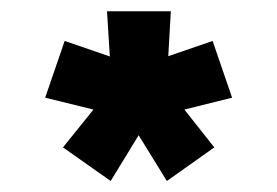

<svg xmlns="http://www.w3.org/2000/svg" viewBox="-20 -820 490 340"><path d="M176 -499.5 91.5 -559 145.5 -626 60 -647 94.5 -747.5 174.5 -720 169.5 -800H282.5L278 -720.5L356.5 -747.5L391 -647L306.5 -626L359.5 -559L275.5 -499.5L225.5 -580.5Z"/></svg>

Font: Trispace Condensed
Style: Bold
Weight: 700
Width: 3
Designer: Tyler Finck
Foundry: Etcetera Type Company
Version: Version 1.210; ttfautohint (v1.8.3)